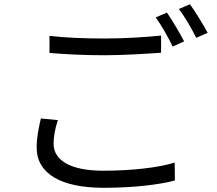

<svg xmlns="http://www.w3.org/2000/svg" viewBox="-20 -863 1040 919"><path d="M216.9 -691.4V-609.6C295.7 -603 381.2 -598.6 481.5 -598.6C573.6 -598.6 683.1 -605.9 751 -610.6V-692.7C678.7 -685.4 577.5 -678.7 481.1 -678.7C381.1 -678.7 288.9 -682.7 216.9 -691.4ZM257 -288.1 175.7 -296C166.3 -255.7 155.5 -208.8 155.5 -156.9C155.5 -31.2 272.7 35.9 476.5 35.9C618.5 35.9 745.5 20.5 817.1 0.7L816.1 -84.9C740.9 -60.9 612 -45.9 474.1 -45.9C313.8 -45.9 236.5 -97.6 236.5 -174.8C236.5 -211.7 244.1 -248.6 257 -288.1ZM779.1 -802.6 725.3 -779.8C752.9 -742 786.8 -681.2 806.6 -640.2L861.3 -664.9C840.3 -705.4 804.1 -766.8 779.1 -802.6ZM889.3 -842.6 836.1 -819.9C865 -782.5 897.6 -725.3 919.4 -681.9L973.8 -706C954.3 -743.1 915.9 -805.8 889.3 -842.6Z"/></svg>

Font: Source Han Sans JP VF
Style: Regular
Weight: 250
Designer: Ryoko NISHIZUKA 西塚涼子 (kana, bopomofo & ideographs); Paul D. Hunt (Latin, Greek & Cyrillic); Sandoll Communications 산돌커뮤니
Foundry: Adobe
Version: Version 2.004;hotconv 1.0.118;makeotfexe 2.5.65603